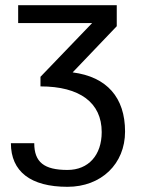

<svg xmlns="http://www.w3.org/2000/svg" viewBox="-20 -520 551 740"><path d="M462 -13C462 -144 392 -224 260 -241L430 -419V-500H50V-431H335L136 -224V-187C288 -187 372 -124 372 -11C372 78 321 135 240 135C150 135 112 105 112 32H22C22 141 98 200 240 200C370 200 462 112 462 -13Z"/></svg>

Font: Perun
Style: Regular
Weight: 400
Foundry: Copyright (c) Stefan Peev, Context Ltd, 2016
Version: Version 1.089